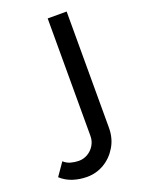

<svg xmlns="http://www.w3.org/2000/svg" viewBox="-259 -587 625 837"><g transform="rotate(-20 53.5 -168.0)"><path d="M-3 186Q-37 186 -68 176Q-99 166 -123 144L-82 85Q-68 98 -49.5 103Q-31 108 -13 108Q9 108 28 97Q47 86 59 66.5Q71 47 71 23V-522H159V17Q159 66 136 104.5Q113 143 76.5 164.5Q40 186 -3 186Z"/></g></svg>

Font: Raleway Thin Medium
Style: Regular
Weight: 500
Version: Version 4.026